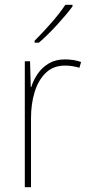

<svg xmlns="http://www.w3.org/2000/svg" viewBox="-20 -785 374 805"><path d="M252 -536Q290 -536 320 -525L313 -501Q299 -505 284.5 -507.5Q270 -510 252 -510Q204 -510 172.5 -480Q141 -450 125.5 -400Q110 -350 110 -290V0H84V-528H106L109 -420H111Q120 -449 138 -475.5Q156 -502 184.5 -519Q213 -536 252 -536ZM284 -758Q258 -723 218.5 -680Q179 -637 143 -606H125V-614Q159 -648 195 -689Q231 -730 254 -765H284Z"/></svg>

Font: Noto Sans Khmer UI SemiCondensed Thin
Style: Regular
Weight: 100
Width: 4
Designer: Danh Hong and the Monotype Design Team
Foundry: Monotype Imaging Inc.
Version: Version 2.002; ttfautohint (v1.8.4.7-5d5b)